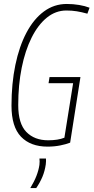

<svg xmlns="http://www.w3.org/2000/svg" viewBox="-20 -730 472 969"><path d="M220 10Q134 10 86 -40Q38 -90 38 -197Q38 -308 57.5 -402Q77 -496 113.5 -565Q150 -634 201.5 -672Q253 -710 317 -710Q349 -710 379 -705Q409 -700 432 -691L421 -661Q392 -669 367.5 -673Q343 -677 315 -677Q261 -677 216.5 -641Q172 -605 139.5 -540Q107 -475 89.5 -388Q72 -301 72 -200Q72 -106 113 -64Q154 -22 223 -22Q273 -22 305 -35L349 -310H225L230 -341H386L334 -10Q314 -2 284 4Q254 10 220 10ZM179 70H212Q213 83 211 100Q206 134 194 162.5Q182 191 163 219H133Q153 186 164 157.5Q175 129 179 102Q181 84 179 70Z"/></svg>

Font: Georama SemiCondensed ExtraLight
Style: Italic
Weight: 200
Width: 4
Italic angle: -9°
Designer: Jean-Baptiste Levee
Foundry: Production Type
Version: Version 1.000